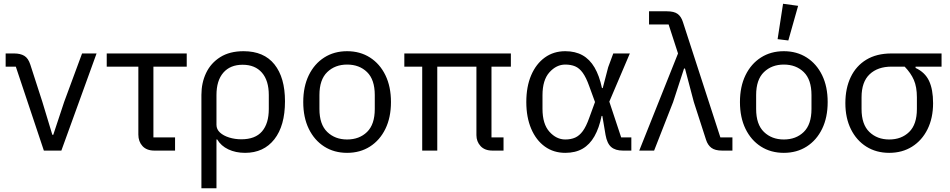

<svg xmlns="http://www.w3.org/2000/svg" viewBox="-20 -800 5047 1020"><path d="M306 0H213L64 -446H10V-516H55Q88 -516 109 -503.5Q130 -491 141 -457L205 -259L258 -84H263L321 -259L416 -516H493Z M910 0H800Q759 0 737 -24Q715 -48 715 -85V-446H547V-516H972V-446H795V-70H910Z M1050 200V-296Q1050 -360 1075 -412.5Q1100 -465 1150 -496.5Q1200 -528 1274 -528Q1382 -528 1438 -458Q1494 -388 1494 -262Q1494 -132 1437.5 -60Q1381 12 1282 12Q1232 12 1193 -6.5Q1154 -25 1134 -59H1130V200ZM1262 -60Q1336 -60 1372 -102Q1408 -144 1408 -221V-295Q1408 -372 1371.5 -414Q1335 -456 1269 -456Q1203 -456 1166.5 -414Q1130 -372 1130 -295V-137Q1130 -113 1148.5 -96Q1167 -79 1197.5 -69.5Q1228 -60 1262 -60Z M1824 12Q1755 12 1702.5 -21.5Q1650 -55 1620.5 -115.5Q1591 -176 1591 -258Q1591 -340 1620.5 -400.5Q1650 -461 1702.5 -494.5Q1755 -528 1824 -528Q1893 -528 1945.5 -494.5Q1998 -461 2027.5 -400.5Q2057 -340 2057 -258Q2057 -176 2027.5 -115.5Q1998 -55 1945.5 -21.5Q1893 12 1824 12ZM1824 -59Q1889 -59 1930 -99Q1971 -139 1971 -221V-295Q1971 -377 1930 -417Q1889 -457 1824 -457Q1760 -457 1718.5 -417Q1677 -377 1677 -295V-221Q1677 -139 1718.5 -99Q1760 -59 1824 -59Z M2591 -446V-70H2655V0H2596Q2555 0 2533 -24Q2511 -48 2511 -82V-446H2303V0H2223V-446H2128V-516H2694V-446Z M3334 -70V0H3289Q3249 0 3227 -19Q3205 -38 3197 -83L3180 -184H3176Q3163 -120 3138 -76Q3113 -32 3075 -10Q3037 12 2983 12Q2921 12 2874.5 -21.5Q2828 -55 2802 -116Q2776 -177 2776 -258Q2776 -340 2802 -400.5Q2828 -461 2874.5 -494.5Q2921 -528 2983 -528Q3036 -528 3074.5 -506.5Q3113 -485 3138.5 -441.5Q3164 -398 3178 -332H3182L3211 -443L3238 -516H3326L3217 -260L3280 -70ZM2983 -59Q3013 -59 3035.5 -69Q3058 -79 3076 -103.5Q3094 -128 3110 -173L3141 -258L3110 -343Q3094 -388 3076 -413Q3058 -438 3035.5 -447.5Q3013 -457 2983 -457Q2936 -457 2899 -416Q2862 -375 2862 -294V-222Q2862 -141 2899 -100Q2936 -59 2983 -59Z M3582 -516 3532 -670H3428V-740H3523Q3561 -740 3580 -726Q3599 -712 3608 -683L3807 -70H3871V0H3816Q3779 0 3759.5 -14.5Q3740 -29 3731 -57L3666 -258L3619 -436H3614L3556 -258L3455 0H3376Z M4144 12Q4075 12 4022.5 -21.5Q3970 -55 3940.5 -115.5Q3911 -176 3911 -258Q3911 -340 3940.5 -400.5Q3970 -461 4022.5 -494.5Q4075 -528 4144 -528Q4213 -528 4265.5 -494.5Q4318 -461 4347.5 -400.5Q4377 -340 4377 -258Q4377 -176 4347.5 -115.5Q4318 -55 4265.5 -21.5Q4213 12 4144 12ZM4144 -59Q4209 -59 4250 -99Q4291 -139 4291 -221V-295Q4291 -377 4250 -417Q4209 -457 4144 -457Q4080 -457 4038.5 -417Q3997 -377 3997 -295V-221Q3997 -139 4038.5 -99Q4080 -59 4144 -59ZM4220 -769 4168 -585 4111 -592 4140 -780Z M4982 -446H4844V-439Q4894 -416 4915.5 -370.5Q4937 -325 4937 -252Q4937 -173 4907.5 -113.5Q4878 -54 4825.5 -21Q4773 12 4704 12Q4635 12 4582.5 -21Q4530 -54 4500.5 -113.5Q4471 -173 4471 -252Q4471 -331 4499.5 -390.5Q4528 -450 4582.5 -483Q4637 -516 4716 -516H4982ZM4786 -446H4716Q4643 -446 4600 -405.5Q4557 -365 4557 -283V-221Q4557 -139 4598.5 -99Q4640 -59 4704 -59Q4769 -59 4810 -99Q4851 -139 4851 -221V-283Q4851 -338 4835 -375Q4819 -412 4786 -446Z"/></svg>

Font: IBM Plex Sans Var
Style: Regular
Weight: 400
Designer: Mike Abbink, Paul van der Laan, Pieter van Rosmalen
Foundry: Bold Monday
Version: Version 3.000